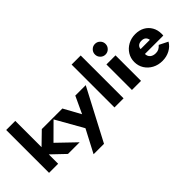

<svg xmlns="http://www.w3.org/2000/svg" viewBox="-36 -1662 2724 2724"><g transform="rotate(-45 1326.0 -300.0)"><path d="M84 0H266.5V-188L463.5 0H697.5L430 -257L686.5 -512H450.5L266.5 -333V-860H84Z M717.5 260H926.5L1332 -512H1122.5L1003.5 -256.5L863 -512H653.5L897 -82.5Z M1396.5 0H1579V-860H1396.5Z M1838 -620Q1882 -620 1913.2 -651.5Q1944.5 -683 1944.5 -727Q1944.5 -771 1913.2 -802.2Q1882 -833.5 1838 -833.5Q1794 -833.5 1762.8 -802.2Q1731.5 -771 1731.5 -727Q1731.5 -683 1762.8 -651.5Q1794 -620 1838 -620ZM1747 0H1929.5V-512H1747Z M2346 16Q2428.5 16 2495.8 -19.8Q2563 -55.5 2599 -118L2468 -183.5Q2440.5 -153.5 2415.2 -141Q2390 -128.5 2356.5 -128.5Q2302 -128.5 2270.2 -156.2Q2238.5 -184 2238.5 -231H2607Q2608.5 -247.5 2608.8 -253Q2609 -258.5 2609 -265Q2609 -343 2575 -402.2Q2541 -461.5 2480.8 -494.8Q2420.5 -528 2340.5 -528Q2259 -528 2193.2 -492Q2127.5 -456 2089 -394.5Q2050.5 -333 2050.5 -256.5Q2050.5 -179 2089.5 -117.2Q2128.5 -55.5 2195.2 -19.8Q2262 16 2346 16ZM2244 -323Q2246.5 -359 2271 -379.2Q2295.5 -399.5 2336.5 -399.5Q2417.5 -399.5 2430 -323Z"/></g></svg>

Font: Spartan ExtraBold
Style: Regular
Weight: 800
Designer: Matt Bailey, Mirko Velimirovic
Foundry: Matt Bailey
Version: Version 1.003; ttfautohint (v1.8.3)